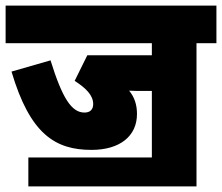

<svg xmlns="http://www.w3.org/2000/svg" viewBox="-29 -642 791 684"><path d="M72 -81V22H671V-488H742V-622H-9V-488H512V-445H282L237 -354C277 -328 303 -303 303 -271C303 -252 292 -241 272 -241C226 -241 193 -292 151 -427L12 -387C78 -164 168 -108 297 -108C398 -108 459 -157 459 -236C459 -269 450 -296 431 -319C447 -318 464 -318 478 -318H512V-81Z"/></svg>

Font: Noto Sans Devanagari Condensed Black
Style: Regular
Weight: 900
Width: 3
Designer: Jelle Bosma - Monotype Design Team
Foundry: Monotype Imaging Inc.
Version: Version 2.004